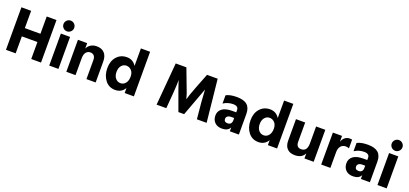

<svg xmlns="http://www.w3.org/2000/svg" viewBox="33 -1796 6099 2860"><g transform="rotate(20 3082.5 -366.5)"><path d="M621 0H466V-269H219V0H65V-674H219V-400H466V-674H621Z M884 -714Q909 -689 909 -654Q909 -619 884 -594Q859 -569 824 -569Q789 -569 764 -594Q739 -619 739 -654Q739 -689 764 -714Q789 -739 824 -739Q859 -739 884 -714ZM897 0H751V-507H897Z M1487 0H1341V-302Q1341 -347 1320 -370.5Q1299 -394 1260 -394Q1221 -394 1194.5 -362.5Q1168 -331 1168 -268V0H1022V-507H1168V-421Q1187 -463 1226.5 -487.5Q1266 -512 1321 -512Q1399 -512 1443 -465.5Q1487 -419 1487 -329Z M2093 0H1947V-79Q1896 6 1796 6Q1696 6 1636.5 -71Q1577 -148 1577 -261.5Q1577 -375 1639 -444Q1701 -513 1798 -513Q1895 -513 1947 -429V-707H2093ZM1834 -392Q1788 -392 1756.5 -355Q1725 -318 1725 -254.5Q1725 -191 1757 -153.5Q1789 -116 1837 -116Q1885 -116 1916 -155Q1947 -194 1947 -258Q1947 -322 1913.5 -357Q1880 -392 1834 -392Z M2607 0H2453L2511 -674H2680Q2801 -359 2816.5 -313Q2832 -267 2842 -226Q2858 -292 2912 -430L3007 -674H3176L3246 0H3092L3067 -261L3054 -458Q3033 -397 2887 -7H2796Q2658 -379 2637 -458Q2637 -387 2628 -261Z M3488 3Q3414 3 3372.5 -39Q3331 -81 3331 -149Q3331 -217 3384.5 -257.5Q3438 -298 3543 -298H3607V-333Q3607 -397 3523.5 -397Q3440 -397 3370 -351V-482Q3430 -516 3540.5 -516Q3651 -516 3704 -469.5Q3757 -423 3757 -325V0H3614V-62Q3582 3 3488 3ZM3542 -100Q3573 -100 3590 -119Q3607 -138 3607 -171V-208H3560Q3523 -208 3503 -192Q3483 -176 3483 -151Q3483 -100 3542 -100Z M4363 0H4217V-79Q4166 6 4066 6Q3966 6 3906.5 -71Q3847 -148 3847 -261.5Q3847 -375 3909 -444Q3971 -513 4068 -513Q4165 -513 4217 -429V-707H4363ZM4104 -392Q4058 -392 4026.5 -355Q3995 -318 3995 -254.5Q3995 -191 4027 -153.5Q4059 -116 4107 -116Q4155 -116 4186 -155Q4217 -194 4217 -258Q4217 -322 4183.5 -357Q4150 -392 4104 -392Z M4943 0H4797V-81Q4757 4 4643 4Q4565 4 4521.5 -39.5Q4478 -83 4478 -168V-507H4624V-201Q4624 -112 4702 -112Q4797 -112 4797 -239V-507H4943Z M5208 0H5062L5063 -507H5208V-413Q5222 -457 5254.5 -483.5Q5287 -510 5330 -510Q5354 -510 5368 -506V-368Q5344 -379 5313 -379Q5266 -379 5237 -344.5Q5208 -310 5208 -253Z M5565 3Q5491 3 5449.5 -39Q5408 -81 5408 -149Q5408 -217 5461.5 -257.5Q5515 -298 5620 -298H5684V-333Q5684 -397 5600.5 -397Q5517 -397 5447 -351V-482Q5507 -516 5617.5 -516Q5728 -516 5781 -469.5Q5834 -423 5834 -325V0H5691V-62Q5659 3 5565 3ZM5619 -100Q5650 -100 5667 -119Q5684 -138 5684 -171V-208H5637Q5600 -208 5580 -192Q5560 -176 5560 -151Q5560 -100 5619 -100Z M6087 -714Q6112 -689 6112 -654Q6112 -619 6087 -594Q6062 -569 6027 -569Q5992 -569 5967 -594Q5942 -619 5942 -654Q5942 -689 5967 -714Q5992 -739 6027 -739Q6062 -739 6087 -714ZM6100 0H5954V-507H6100Z"/></g></svg>

Font: Hind Madurai
Style: Bold
Weight: 700
Designer: Jyotish Sonowal
Foundry: Indian Type Foundry
Version: Version 0.702;PS 1.0;hotconv 1.0.81;makeotf.lib2.5.63406